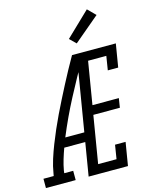

<svg xmlns="http://www.w3.org/2000/svg" viewBox="-180 -1070 921 1160"><g transform="rotate(-15 280.0 -489.5)"><path d="M-40 0V-58H24L27 -74Q34 -117 47.5 -159.5Q61 -202 77.5 -244Q94 -286 112 -327.5Q130 -369 150 -410.5Q170 -452 190.5 -492.5Q211 -533 232 -573.5Q253 -614 275 -654.5Q297 -695 320 -735H349L347 -721L376 -706Q314 -598 256.5 -488.5Q199 -379 152 -265H271L262 -207H130Q118 -174 108 -141Q98 -108 92 -74L90 -58H146V0ZM227 0 349 -735H594L570 -590H505L519 -677H405L361 -411H526L517 -353H351L302 -58H417L431 -145H497L473 0ZM366 -796 327 -834 478 -979 526 -931Z"/></g></svg>

Font: Iosevka Curly Slab LtEx
Style: Italic
Weight: 300
Width: 7
Italic angle: -9°
Monospace: yes
Designer: Belleve Invis
Foundry: Belleve Invis
Version: Version 11.1.0; ttfautohint (v1.8.3)